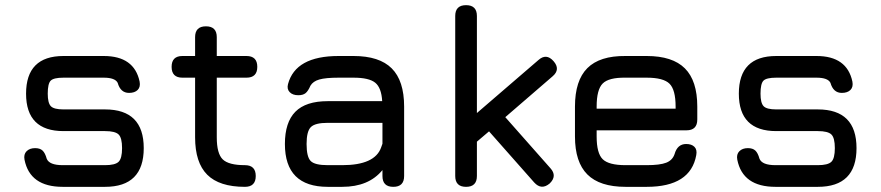

<svg xmlns="http://www.w3.org/2000/svg" viewBox="-20 -724 3413 744"><path d="M223 0Q96 0 75 -105Q71 -126 83 -138Q95 -150 116 -150Q135 -150 145 -140.5Q155 -131 161 -109Q171 -84 223 -84H387Q426 -84 439.5 -97Q453 -110 453 -150Q453 -190 439.5 -203Q426 -216 387 -216H226Q81 -216 81 -361Q81 -507 226 -507H382Q500 -507 521 -408Q525 -387 513.5 -375.5Q502 -364 480 -364Q447 -364 436 -403Q426 -423 382 -423H226Q188 -423 176.5 -411.5Q165 -400 165 -361Q165 -325 177 -312.5Q189 -300 226 -300H387Q537 -300 537 -150Q537 0 387 0Z M929 0Q830 0 783 -47Q736 -94 736 -192V-423H687Q645 -423 645 -465Q645 -507 687 -507H736V-580Q736 -622 778 -622Q820 -622 820 -580V-507H935Q977 -507 977 -465Q977 -423 935 -423H820V-192Q820 -129 843 -106.5Q866 -84 929 -84Q971 -84 971 -42Q971 0 929 0Z M1250 0Q1084 0 1084 -166Q1084 -250 1124.5 -291Q1165 -332 1250 -332H1461Q1458 -384 1434 -403.5Q1410 -423 1350 -423H1292Q1242 -423 1217.5 -416Q1193 -409 1183 -392Q1174 -371 1164 -363Q1154 -355 1136 -355Q1114 -355 1102.5 -367Q1091 -379 1096 -398Q1125 -507 1292 -507H1350Q1450 -507 1498 -459Q1546 -411 1546 -311V-42Q1546 0 1504 0Q1462 0 1462 -42V-65Q1409 0 1306 0ZM1306 -84Q1433 -84 1457 -153Q1458 -155 1459.5 -160Q1461 -165 1462 -167V-248H1250Q1201 -248 1184.5 -231.5Q1168 -215 1168 -166Q1168 -116 1184 -100Q1200 -84 1250 -84Z M1828 -42Q1828 0 1786 0Q1744 0 1744 -42V-662Q1744 -704 1786 -704Q1828 -704 1828 -662V-286L2066 -491Q2097 -519 2125 -487Q2153 -455 2121 -428L1938 -270L2113 -72Q2140 -42 2110 -13Q2078 14 2050 -17L1875 -215L1828 -175Z M2404 0Q2304 0 2256 -48Q2208 -96 2208 -195V-311Q2208 -412 2256 -460Q2304 -508 2404 -507H2486Q2586 -507 2634 -459Q2682 -411 2682 -311V-261Q2682 -219 2640 -219H2292V-195Q2292 -130 2315.5 -107Q2339 -84 2404 -84H2486Q2537 -84 2561.5 -93.5Q2586 -103 2594 -127Q2605 -166 2639 -166Q2660 -166 2671 -155Q2682 -144 2678 -123Q2656 0 2486 0ZM2404 -423Q2339 -424 2315.5 -400.5Q2292 -377 2292 -311V-303H2598V-311Q2598 -376 2574.5 -399.5Q2551 -423 2486 -423Z M2985 0Q2858 0 2837 -105Q2833 -126 2845 -138Q2857 -150 2878 -150Q2897 -150 2907 -140.5Q2917 -131 2923 -109Q2933 -84 2985 -84H3149Q3188 -84 3201.5 -97Q3215 -110 3215 -150Q3215 -190 3201.5 -203Q3188 -216 3149 -216H2988Q2843 -216 2843 -361Q2843 -507 2988 -507H3144Q3262 -507 3283 -408Q3287 -387 3275.5 -375.5Q3264 -364 3242 -364Q3209 -364 3198 -403Q3188 -423 3144 -423H2988Q2950 -423 2938.5 -411.5Q2927 -400 2927 -361Q2927 -325 2939 -312.5Q2951 -300 2988 -300H3149Q3299 -300 3299 -150Q3299 0 3149 0Z"/></svg>

Font: Jura
Style: Bold
Weight: 700
Designer: Daniel Johnson, Alexei Vanyashin
Foundry: Daniel Johnson
Version: Version 5.103